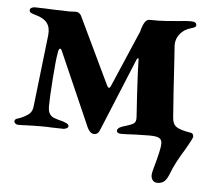

<svg xmlns="http://www.w3.org/2000/svg" viewBox="-46 -475 766 690"><g transform="rotate(5 337.0 -130.0)"><path d="M523 139Q523 132 528 114Q548 44 548 24Q548 9 538 3.5Q528 -2 503 -2L453 -1Q417 1 401 1Q394 1 389.5 -1.5Q385 -4 385 -9Q385 -19 402 -25Q433 -34 442.5 -40Q452 -46 451 -63Q450 -86 446 -141Q445 -163 443 -196Q441 -229 440 -272Q440 -276 437.5 -275Q435 -274 433 -270L326 -10Q322 1 317 5.5Q312 10 304 10Q290 10 280 -10L162 -279Q159 -285 156 -285Q151 -285 149 -271Q144 -246 139 -176Q134 -106 134 -75Q134 -57 140 -48Q146 -39 156 -35Q166 -31 190 -25Q191 -24 197 -22Q203 -20 206.5 -17Q210 -14 210 -10Q210 -5 204 -2Q198 1 192 1L148 0Q139 -1 114 -1Q86 -1 62.5 0Q39 1 32 1Q24 1 19.5 -2.5Q15 -6 15 -11Q15 -18 24.5 -21Q34 -24 36 -25Q57 -34 67 -43Q77 -52 79 -69L109 -329Q112 -357 99.5 -373.5Q87 -390 57 -398Q46 -401 40.5 -404Q35 -407 35 -413Q35 -419 40.5 -422Q46 -425 53 -425L91 -424Q127 -422 151 -422L176 -421L202 -422Q208 -422 213 -418Q218 -414 220 -410L336 -167Q340 -160 343 -160Q346 -160 349 -166L437 -371Q448 -416 466 -416H500Q518 -416 573 -421Q597 -424 615 -424Q636 -424 636 -412Q636 -407 632 -404.5Q628 -402 624 -401Q620 -400 618 -399Q594 -393 578.5 -373.5Q563 -354 565 -328L568 -285Q576 -153 582 -76Q583 -51 597 -41Q611 -31 649 -25Q656 -24 658.5 -18.5Q661 -13 659 -8Q657 -1 637 34Q603 88 588 128Q580 149 570.5 157Q561 165 546 165Q535 165 529 157.5Q523 150 523 139Z"/></g></svg>

Font: EB Garamond
Style: Bold
Weight: 700
Designer: Georg Duffner and Octavio Pardo
Foundry: Georg Duffner
Version: Version 1.000; ttfautohint (v1.6)